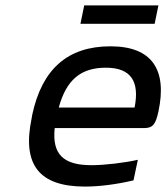

<svg xmlns="http://www.w3.org/2000/svg" viewBox="-20 -680 614 709"><path d="M565 -268C598 -422 542 -509 388 -509C230 -509 135 -425 99 -256L97 -244C61 -73 123 9 294 9C346 9 410 1 473 -14L489 -90C442 -79 366 -70 318 -70C213 -70 172 -111 182 -207H512C545 -207 555 -222 565 -268ZM197 -283C225 -385 278 -430 371 -430C464 -430 496 -379 477 -283ZM277 -592H551L565 -660H291Z"/></svg>

Font: LT Wave Text Italic
Style: Regular
Weight: 400
Designer: Daniel Lyons
Version: Version 2.5 (Glyphs App)